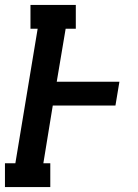

<svg xmlns="http://www.w3.org/2000/svg" viewBox="-39 -755 559 775"><path d="M-19 0V-96H23L113 -639H84V-735H267V-639H226L190 -425H443L427 -329H174L136 -96H164V0Z"/></svg>

Font: Iosevka Slab
Style: Bold Italic
Weight: 700
Italic angle: -9°
Monospace: yes
Designer: Belleve Invis
Foundry: Belleve Invis
Version: Version 11.1.0; ttfautohint (v1.8.3)